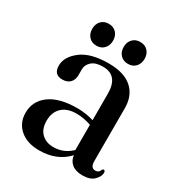

<svg xmlns="http://www.w3.org/2000/svg" viewBox="-147 -683 734 791"><g transform="rotate(30 220.0 -288.0)"><path d="M28 -97.5Q28 -153 73.5 -186.5Q119 -220 204.5 -220Q227 -220 246.5 -216.8Q266 -213.5 282.5 -208.5V-334.5Q282.5 -421 210 -421Q174.5 -421 157 -405Q139.5 -389 139.5 -368V-340Q139.5 -317 126.2 -304Q113 -291 90 -291Q49.5 -291 49.5 -334Q49.5 -376 94 -410.2Q138.5 -444.5 224 -444.5Q297.5 -444.5 335.2 -411Q373 -377.5 373 -317.5V-66.5Q373 -34 395.5 -34Q412.5 -34 417.5 -50Q420 -55 424 -55Q432 -55 432 -44Q432 -26.5 414 -8.5Q396 9.5 359.5 9.5Q327.5 9.5 309 -5.2Q290.5 -20 288 -45Q237.5 9.5 153.5 9.5Q96 9.5 62 -20Q28 -49.5 28 -97.5ZM119.5 -112.5Q119.5 -73 141.2 -52.2Q163 -31.5 197.5 -31.5Q246.5 -31.5 282.5 -66.5V-186.5Q266.5 -192 249.2 -195.5Q232 -199 212.5 -199Q168 -199 143.8 -175.8Q119.5 -152.5 119.5 -112.5ZM142.5 -482Q120 -482 106.5 -496.5Q93 -511 93 -534Q93 -557 106.5 -571.5Q120 -586 142.5 -586Q165 -586 178.5 -571.5Q192 -557 192 -534Q192 -511.5 178.5 -496.8Q165 -482 142.5 -482ZM292 -482Q270 -482 256.2 -496.5Q242.5 -511 242.5 -534Q242.5 -557 256.2 -571.5Q270 -586 292 -586Q315 -586 328.5 -571.5Q342 -557 342 -534Q342 -511.5 328.5 -496.8Q315 -482 292 -482Z"/></g></svg>

Font: Fraunces 144pt S050
Style: Regular
Weight: 400
Version: Version 1.000; ttfautohint (v1.8.3)